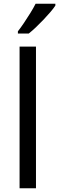

<svg xmlns="http://www.w3.org/2000/svg" viewBox="-20 -1010 317 1030"><path d="M173 0H85V-760H173ZM277 -980Q268 -966 251 -946Q234 -926 213.5 -904.5Q193 -883 172.5 -863.5Q152 -844 134 -830H76V-842Q91 -861 108.5 -887Q126 -913 143 -940.5Q160 -968 171 -990H277Z"/></svg>

Font: Noto Sans Hanifi Rohingya
Style: Regular
Weight: 400
Designer: Monotype Design Team and DaltonMaag
Foundry: Google LLC
Version: Version 2.101